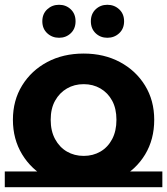

<svg xmlns="http://www.w3.org/2000/svg" viewBox="-22 -770 699 803"><path d="M328 10Q242 10 175.5 -25.5Q109 -61 70.5 -124.5Q32 -188 32 -269Q32 -350 70.5 -412.5Q109 -475 175.5 -510.5Q242 -546 328 -546Q413 -546 479.5 -510.5Q546 -475 584.5 -412.5Q623 -350 623 -269Q623 -187 585 -124Q547 -61 480 -25.5Q413 10 328 10ZM-2 13V-53H657V13ZM328 -118Q367 -118 398 -136Q429 -154 447 -188Q465 -222 465 -269Q465 -316 447 -349Q429 -382 398 -400Q367 -418 328 -418Q289 -418 258 -400Q227 -382 208.5 -349Q190 -316 190 -269Q190 -222 208.5 -188Q227 -154 258 -136Q289 -118 328 -118ZM427 -612Q398 -612 378 -631Q358 -650 358 -681Q358 -712 378 -731Q398 -750 427 -750Q456 -750 476.5 -731Q497 -712 497 -681Q497 -650 476.5 -631Q456 -612 427 -612ZM225 -612Q196 -612 175.5 -631Q155 -650 155 -681Q155 -712 175.5 -731Q196 -750 225 -750Q254 -750 274 -731Q294 -712 294 -681Q294 -650 274 -631Q254 -612 225 -612Z"/></svg>

Font: Montserrat Underline Thin
Style: Bold
Weight: 700
Version: Version 9.000